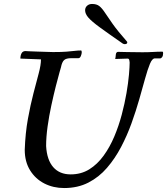

<svg xmlns="http://www.w3.org/2000/svg" viewBox="-20 -935 844 970"><path d="M762 -640Q749 -640 737.5 -612.5Q726 -585 713 -538Q700 -491 683.5 -433Q667 -375 644.5 -312.5Q622 -250 591.5 -192Q561 -134 520.5 -87Q480 -40 426.5 -12.5Q373 15 304 15Q249 15 204 -8Q159 -31 132 -74.5Q105 -118 105 -178Q108 -263 121 -334.5Q134 -406 149 -463.5Q164 -521 175.5 -564Q187 -607 187 -635L83 -639Q83 -655 89 -666Q95 -677 109 -677Q109 -677 125.5 -676Q142 -675 166.5 -674.5Q191 -674 213.5 -673Q236 -672 248 -672Q291 -672 316 -674Q341 -676 357 -678Q373 -680 389 -680Q393 -680 393 -671Q393 -663 388.5 -652Q384 -641 376 -641H339Q314 -641 303.5 -631Q293 -621 288 -595Q288 -595 280.5 -569Q273 -543 262 -499.5Q251 -456 239.5 -403Q228 -350 220.5 -296.5Q213 -243 213 -197Q217 -127 249 -90.5Q281 -54 337 -54Q390 -54 431 -79.5Q472 -105 503.5 -148.5Q535 -192 557.5 -245.5Q580 -299 595 -355.5Q610 -412 619 -464.5Q628 -517 631.5 -557.5Q635 -598 635 -619Q634 -631 632 -635Q630 -639 625 -639L562 -637Q564 -644 565 -658Q566 -672 576 -673Q596 -673 621.5 -672Q647 -671 699 -671Q731 -671 753.5 -672.5Q776 -674 800 -674Q804 -674 804 -668V-665Q804 -653 799 -646.5Q794 -640 790 -640ZM600 -715Q525 -767 484 -797Q443 -827 426.5 -846Q410 -865 410 -883Q410 -897 420 -906Q430 -915 445 -915Q468 -915 481.5 -904.5Q495 -894 509.5 -872Q524 -850 549 -814.5Q574 -779 619 -728Q623 -724 623 -721Q623 -712 610 -712Q605 -712 600 -715Z"/></svg>

Font: Sedan
Style: Italic
Weight: 400
Italic angle: -13.8°
Designer: Sebastian Salazar
Foundry: Sebastian Salazar
Version: Version 1.100; ttfautohint (v1.8.4.7-5d5b)